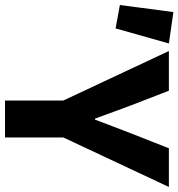

<svg xmlns="http://www.w3.org/2000/svg" viewBox="-5 -717 710 764"><g transform="rotate(90 350.0 -335.0)"><path d="M368 0V-232L171 -652H329L387 -502Q401 -465 413.5 -430.5Q426 -396 440 -358H444Q458 -396 471.5 -430.5Q485 -465 499 -502L558 -652H712L515 -232V0ZM-12 -457 16 -670 141 -652 81 -440Z"/></g></svg>

Font: Giro Regular
Style: Bold
Weight: 700
Designer: Paul D. Hunt
Foundry: Adobe Systems Incorporated
Version: Version 1.000;PS 1.0;hotconv 1.0.88;makeotf.lib2.5.647800